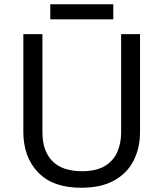

<svg xmlns="http://www.w3.org/2000/svg" viewBox="-20 -875 771 905"><path d="M640 -252Q640 -178 610 -118.5Q580 -59 518.5 -24.5Q457 10 362 10Q229 10 159.5 -62.5Q90 -135 90 -254V-714H180V-251Q180 -164 226.5 -116Q273 -68 367 -68Q432 -68 472.5 -91.5Q513 -115 532 -156.5Q551 -198 551 -252V-714H640ZM514 -855V-784H217V-855Z"/></svg>

Font: Noto Sans Khmer UI
Style: Regular
Weight: 400
Designer: Danh Hong and the Monotype Design Team
Foundry: Monotype Imaging Inc.
Version: Version 2.002